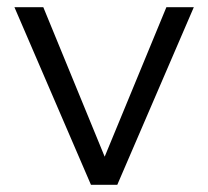

<svg xmlns="http://www.w3.org/2000/svg" viewBox="-20 -512 577 532"><path d="M305 0H232L20 -492H100L286 -39H254L441 -492H517Z"/></svg>

Font: Wix Madefor Display
Style: Regular
Weight: 400
Designer: Dalton Maag Ltd
Foundry: Dalton Maag Ltd
Version: Version 3.100